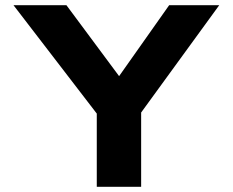

<svg xmlns="http://www.w3.org/2000/svg" viewBox="-20 -720 897 740"><path d="M353 0V-329L367 -264L32 -700H236L484 -366L397 -367L632 -700H825L515 -274L524 -337V0Z"/></svg>

Font: Lexend Giga
Style: Bold
Weight: 700
Version: Version 1.007